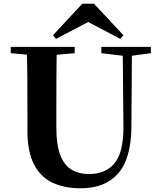

<svg xmlns="http://www.w3.org/2000/svg" viewBox="-20 -997 863 1036"><path d="M487 -977 646 -807 629 -787 413 -901H499L282 -787L266 -807L424 -977ZM414 19Q330 19 265 -10.5Q200 -40 164 -109Q128 -178 128 -293V-403Q128 -488 127.5 -573.5Q127 -659 124 -744H286Q285 -659 284.5 -574Q284 -489 284 -403V-308Q284 -217 304.5 -162Q325 -107 364.5 -82.5Q404 -58 461 -58Q551 -58 599 -117.5Q647 -177 646 -314L642 -744H692L689 -309Q687 -140 617 -60.5Q547 19 414 19ZM38 -710V-744H383V-710L223 -696H195ZM527 -710V-744H794V-710L682 -695H652Z"/></svg>

Font: Noto Serif SC ExtraLight ExtraBold
Style: Regular
Weight: 800
Version: Version 2.002-H1;hotconv 1.1.0;makeotfexe 2.6.0